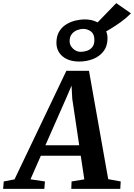

<svg xmlns="http://www.w3.org/2000/svg" viewBox="-93 -1194 848 1214"><path d="M-73.2 0 -69.2 -46.7 -1.2 -59.9 326.6 -746.2H469.7L591.2 -61.2L670.2 -46.7L667.5 0H357.6L359.6 -46.7L440.1 -59.9L417.6 -209.3H165.2L99.7 -60.2L191.2 -46.7L187.4 0ZM194.2 -275.7H407.8L363.9 -569.3L359.4 -652.5L325.6 -573.7ZM408.7 -804.9Q341.8 -804.9 302.8 -837.6Q263.8 -870.3 263.8 -923.8Q263.8 -964.6 280.3 -992.9Q296.8 -1021.2 323.5 -1038.3Q350.2 -1055.5 381.8 -1063.4Q413.4 -1071.2 443.8 -1071.2Q485.5 -1071.2 517.7 -1055.6Q549.9 -1040 568.4 -1013.4Q586.9 -986.7 586.9 -953.2Q586.9 -902.7 561.4 -869.7Q535.9 -836.7 495.1 -820.8Q454.3 -804.9 408.7 -804.9ZM416.8 -866.3Q436.7 -866.3 456.8 -872.9Q477 -879.5 490.4 -895.9Q503.8 -912.3 503.8 -941.2Q503.8 -978.6 482.3 -994.9Q460.8 -1011.2 433.7 -1011.2Q414.2 -1011.2 394 -1003.2Q373.8 -995.1 360.5 -978.1Q347.2 -961 347.2 -933.5Q347.2 -906.6 368.7 -886.4Q390.2 -866.3 416.8 -866.3ZM543 -974.9 488 -1015.2 642.1 -1174.2 735 -1109.6Q705.7 -1079.7 670.7 -1054.5Q635.8 -1029.4 602.3 -1009.5Q568.8 -989.7 543 -974.9Z"/></svg>

Font: Merriweather Light
Style: Italic
Weight: 300
Italic angle: -7.8°
Designer: Eben Sorkin
Foundry: Eben Sorkin
Version: Version 2.101